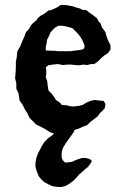

<svg xmlns="http://www.w3.org/2000/svg" viewBox="-20 -529 491 776"><path d="M225 -509H240L256 -507L272 -504L287 -499L302 -495L314 -489L329 -488L340 -479L350 -472L361 -464L372 -455L379 -442L387 -434L391 -420L399 -409L406 -399L410 -384L417 -365L426 -348L427 -330L417 -315L402 -305L389 -294L375 -280L361 -270H347L333 -266L317 -268L300 -265L284 -266L268 -268H252L235 -266L214 -270L193 -268L175 -265L165 -257L167 -245V-230L165 -217L171 -201L172 -188L174 -176L176 -163L189 -150L199 -137L206 -125L221 -115L231 -104H247L258 -101L270 -99H282L298 -101L314 -105L329 -114L345 -121L362 -125L379 -123L399 -121L406 -109L404 -93L394 -81L384 -72L375 -59L358 -46L345 -36L332 -23L315 -17L298 -9L278 -3L256 -2L240 6L225 7L210 6L198 10L183 6L165 -6L146 -16L126 -26L99 -53L91 -71L81 -86L71 -106L59 -123L55 -151L46 -170V-193L41 -213L43 -235L44 -257V-278L48 -300L50 -322L62 -342L69 -360L78 -380L85 -399L98 -413L106 -428L115 -437L127 -447L134 -457L145 -466L155 -471L165 -478L175 -486L188 -489L202 -495L214 -501ZM233 -425H216L202 -417L192 -407L183 -396L178 -383L170 -368L168 -352L165 -340V-325L185 -324H200L214 -322H265L277 -324L289 -325L302 -327L317 -330L322 -340L320 -350L315 -362L307 -377L298 -389L287 -401L273 -415L256 -420ZM263 -34 276 -30 282 -17 280 1 269 18 257 34 245 51 235 68 230 83 229 96V107L234 119L243 128L256 127L271 125L284 119L297 114L310 110L323 109L337 112L348 117L351 123L345 133L336 145L325 154L313 165L300 176L288 190L275 203L260 214L244 223L226 227L208 226L190 223L174 215L159 207L147 196L137 184L132 172L127 159L123 143L124 125L127 109L133 92L141 77L149 61L158 47L167 37L175 29L184 23L194 15L202 3L210 -8L222 -16L236 -23L249 -30Z"/></svg>

Font: Tagesschrift
Style: Regular
Weight: 400
Designer: Yanone
Version: Version 2.000; ttfautohint (v1.8.4.7-5d5b)